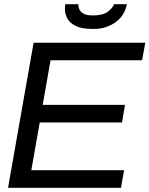

<svg xmlns="http://www.w3.org/2000/svg" viewBox="-20 -888 707 908"><path d="M18 0 139 -686H667L652 -603H219L182 -392H571L557 -309H168L128 -83H567L552 0ZM421 -751Q369 -751 340 -764.5Q311 -778 299 -799.5Q287 -821 287 -845Q287 -851 287.5 -856.5Q288 -862 289 -868H350Q350 -857 355 -844.5Q360 -832 375 -823.5Q390 -815 420 -815Q467 -815 490.5 -833Q514 -851 519 -868H580Q576 -846 563.5 -823.5Q551 -801 529 -785Q510 -770 483 -760.5Q456 -751 421 -751Z"/></svg>

Font: Archivo VF Beta
Style: Italic
Weight: 400
Italic angle: -10°
Designer: Hector Gatti
Foundry: Omnibus-Type
Version: Version 1.002